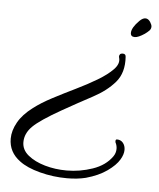

<svg xmlns="http://www.w3.org/2000/svg" viewBox="-192 -198 456 549"><g transform="rotate(5 36.5 76.5)"><path d="M178 -105Q166 -105 166 -116Q166 -131 187 -152Q196 -161 204 -161Q212 -161 218 -152Q223 -144 223 -139Q223 -132 218 -127Q213 -122 206 -117Q188 -105 178 -105ZM20 314Q-20 314 -58 304Q-96 294 -117 278Q-150 254 -150 215Q-150 192 -136.5 168Q-123 144 -95 123Q-73 106 -41.5 89.5Q-10 73 23 57Q56 41 83.5 24.5Q111 8 127 -8.5Q143 -25 139 -41L138 -45Q138 -55 148 -55Q157 -55 157 -46Q160 -1 136.5 26.5Q113 54 73.5 75Q34 96 -12 122Q-72 156 -92.5 176.5Q-113 197 -113 222Q-113 244 -94 259.5Q-75 275 -45.5 283.5Q-16 292 17 292Q55 292 91.5 279.5Q128 267 147 240Q154 230 154 218Q154 209 150 201Q149 200 149 196Q149 191 153 191Q164 191 170.5 199Q177 207 177 219Q177 232 168 247Q158 264 134 281Q110 298 74 308Q50 314 20 314Z"/></g></svg>

Font: Grey Qo
Style: Regular
Weight: 400
Designer: Robert E. Leuschke
Foundry: Robert E. Leuschke
Version: Version 2.010